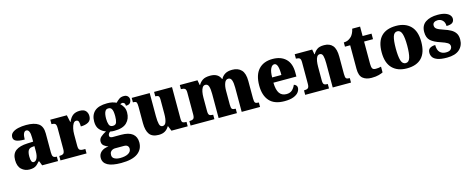

<svg xmlns="http://www.w3.org/2000/svg" viewBox="-39 -1441 6031 2453"><g transform="rotate(-15 2976.5 -214.0)"><path d="M187 10Q126 10 82 -30.5Q38 -71 38 -155Q38 -237 90 -276Q142 -315 246 -319L322 -322V-375Q322 -483 273 -483Q251 -483 238 -456Q225 -429 225 -376Q150 -376 114 -392Q78 -408 78 -445Q78 -483 107 -506Q136 -529 184 -540Q232 -551 289 -551Q397 -551 451 -513Q505 -475 505 -382V-129Q505 -89 517 -74Q529 -59 561 -59H565V0H355L332 -59H322Q301 -33 283 -18Q265 -3 242.5 3.5Q220 10 187 10ZM261 -68Q289 -68 306 -101.5Q323 -135 323 -191V-263L294 -260Q255 -257 240 -230Q225 -203 225 -151Q225 -68 261 -68Z M597 0V-59H602Q634 -59 651.5 -71.5Q669 -84 669 -131V-409Q669 -453 654.5 -465Q640 -477 610 -477H606V-536H825L845 -442H849Q873 -499 908 -524Q943 -549 998 -549Q1053 -549 1077 -521Q1101 -493 1101 -452Q1101 -398 1062 -375Q1023 -352 961 -352Q961 -393 953.5 -415.5Q946 -438 920 -438Q898 -438 883 -414.5Q868 -391 860 -354Q852 -317 852 -278V-126Q852 -82 867.5 -70.5Q883 -59 909 -59H942V0Z M1339 233Q1102 233 1102 102Q1102 54 1138 22.5Q1174 -9 1235 -13Q1206 -24 1180 -43.5Q1154 -63 1154 -100Q1154 -135 1182 -160Q1210 -185 1255 -208Q1208 -223 1174.5 -261Q1141 -299 1141 -366Q1141 -455 1194 -503Q1247 -551 1361 -551Q1398 -551 1426 -545Q1454 -539 1481 -526Q1505 -551 1529 -568Q1553 -585 1591 -585Q1624 -585 1641.5 -566.5Q1659 -548 1659 -523Q1659 -498 1643 -478Q1627 -458 1586 -458Q1586 -485 1573.5 -495Q1561 -505 1552 -505Q1541 -505 1533.5 -502Q1526 -499 1521 -496Q1544 -476 1561 -445.5Q1578 -415 1578 -371Q1578 -289 1526 -238Q1474 -187 1361 -187Q1351 -187 1333 -188Q1315 -189 1307 -192Q1297 -188 1287 -174Q1277 -160 1277 -145Q1277 -129 1289.5 -122.5Q1302 -116 1318 -116H1430Q1531 -116 1580.5 -76.5Q1630 -37 1630 38Q1630 129 1558.5 181Q1487 233 1339 233ZM1359 -253Q1398 -253 1408.5 -285Q1419 -317 1419 -365Q1419 -397 1415 -424.5Q1411 -452 1398 -468Q1385 -484 1359 -484Q1334 -484 1321 -467.5Q1308 -451 1303 -423.5Q1298 -396 1298 -364Q1298 -318 1309.5 -285.5Q1321 -253 1359 -253ZM1342 168Q1411 168 1450.5 145.5Q1490 123 1490 83Q1490 61 1475.5 46Q1461 31 1429 31H1309Q1295 31 1278.5 37.5Q1262 44 1250.5 59.5Q1239 75 1239 102Q1239 137 1270 152.5Q1301 168 1342 168Z M1897 10Q1811 10 1774.5 -39.5Q1738 -89 1738 -189V-405Q1738 -447 1730 -462Q1722 -477 1686 -477H1683V-536H1921V-230Q1921 -162 1931 -124Q1941 -86 1972 -86Q2005 -86 2019 -125.5Q2033 -165 2033 -233V-417Q2033 -459 2020 -468Q2007 -477 1983 -477H1979V-536H2216V-120Q2216 -77 2230 -68Q2244 -59 2268 -59H2280V0H2065L2038 -66H2033Q2013 -30 1980 -10Q1947 10 1897 10Z M2318 0V-59H2322Q2353 -59 2370 -71Q2387 -83 2387 -127V-418Q2387 -459 2370.5 -470Q2354 -481 2323 -481H2319V-536H2553L2565 -470H2570Q2588 -504 2622.5 -527.5Q2657 -551 2725 -551Q2829 -551 2861 -470H2866Q2881 -504 2917.5 -527.5Q2954 -551 3015 -551Q3092 -551 3135 -505.5Q3178 -460 3178 -359V-129Q3178 -83 3189.5 -71Q3201 -59 3233 -59H3237V0H2994V-320Q2994 -384 2981.5 -419Q2969 -454 2937 -454Q2903 -454 2887 -412.5Q2871 -371 2871 -314V-129Q2871 -83 2883 -71Q2895 -59 2927 -59H2931V0H2689V-320Q2689 -384 2677.5 -419Q2666 -454 2634 -454Q2610 -454 2596 -433Q2582 -412 2575.5 -377.5Q2569 -343 2569 -303V-124Q2569 -82 2583.5 -70.5Q2598 -59 2629 -59H2633V0Z M3560 10Q3426 10 3361.5 -62.5Q3297 -135 3297 -266Q3297 -407 3363 -479Q3429 -551 3548 -551Q3659 -551 3722.5 -489.5Q3786 -428 3786 -309V-255H3482Q3484 -159 3515 -115Q3546 -71 3607 -71Q3655 -71 3683 -97Q3711 -123 3727 -162Q3744 -157 3756 -144.5Q3768 -132 3768 -113Q3768 -84 3747.5 -55.5Q3727 -27 3681 -8.5Q3635 10 3560 10ZM3606 -324Q3607 -399 3594 -439.5Q3581 -480 3553 -480Q3523 -480 3503.5 -440Q3484 -400 3484 -324Z M3834 0V-59H3838Q3870 -59 3886.5 -71Q3903 -83 3903 -127V-413Q3903 -454 3888 -465.5Q3873 -477 3843 -477H3839V-536H4070L4082 -470H4087Q4104 -503 4135.5 -527Q4167 -551 4229 -551Q4304 -551 4342.5 -505.5Q4381 -460 4381 -359V-129Q4381 -83 4392.5 -71Q4404 -59 4436 -59H4440V0H4198V-320Q4198 -384 4188 -419Q4178 -454 4148 -454Q4124 -454 4110.5 -433Q4097 -412 4091.5 -377.5Q4086 -343 4086 -303V-124Q4086 -82 4100 -70.5Q4114 -59 4145 -59H4149V0Z M4711 10Q4639 10 4596 -25.5Q4553 -61 4553 -150V-463H4484V-519Q4524 -520 4550.5 -536Q4577 -552 4590 -567Q4603 -582 4614.5 -605.5Q4626 -629 4633 -661H4737V-536H4855V-463H4737V-167Q4737 -126 4747.5 -107Q4758 -88 4792 -88Q4831 -88 4863 -97V-21Q4846 -12 4808 -1Q4770 10 4711 10Z M5179 10Q5057 10 4987.5 -60Q4918 -130 4918 -271Q4918 -412 4985 -481.5Q5052 -551 5182 -551Q5303 -551 5372.5 -481.5Q5442 -412 5442 -271Q5442 -130 5375 -60Q5308 10 5179 10ZM5181 -59Q5223 -59 5239.5 -113Q5256 -167 5256 -271Q5256 -375 5239 -427.5Q5222 -480 5180 -480Q5137 -480 5121 -427.5Q5105 -375 5105 -271Q5105 -167 5121.5 -113Q5138 -59 5181 -59Z M5709 10Q5630 10 5585.5 -6Q5541 -22 5523 -48.5Q5505 -75 5505 -108Q5505 -150 5533.5 -167.5Q5562 -185 5603 -185Q5603 -117 5633.5 -87.5Q5664 -58 5712 -58Q5757 -58 5775.5 -76Q5794 -94 5794 -118Q5794 -147 5766.5 -164.5Q5739 -182 5681 -201Q5595 -228 5552.5 -266.5Q5510 -305 5510 -381Q5510 -468 5570.5 -509Q5631 -550 5731 -550Q5795 -550 5834 -535.5Q5873 -521 5890.5 -499Q5908 -477 5908 -453Q5908 -418 5884 -400Q5860 -382 5806 -382Q5806 -431 5779.5 -457Q5753 -483 5715 -483Q5686 -483 5667 -470Q5648 -457 5648 -431Q5648 -402 5671 -385Q5694 -368 5760 -346Q5811 -330 5849 -309Q5887 -288 5908.5 -255.5Q5930 -223 5930 -171Q5930 -90 5874.5 -40Q5819 10 5709 10Z"/></g></svg>

Font: Noto Serif Armenian SemiCondensed Black
Style: Regular
Weight: 900
Width: 4
Designer: Monotype Design Team
Foundry: Monotype Imaging Inc.
Version: Version 2.008; ttfautohint (v1.8.4.7-5d5b)